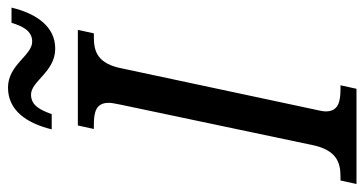

<svg xmlns="http://www.w3.org/2000/svg" viewBox="-258 -692 933 492"><g transform="rotate(-90 209.0 -446.5)"><path d="M330 -772C387 -772 420 -821 435 -884H396C388 -857 376 -831 348 -831C312 -831 289 -893 230 -893C172 -893 139 -846 123 -781H162C172 -808 183 -834 212 -834C247 -834 270 -772 330 -772ZM-17 0H227L236 -41H226C193 -41 169 -47 169 -79C169 -87 173 -103 176 -117L279 -600C291 -664 323 -673 359 -673H369L378 -714H133L124 -673H135C168 -673 191 -667 191 -635C191 -628 189 -617 186 -603L83 -114C70 -50 37 -41 2 -41H-8Z"/></g></svg>

Font: Noto Serif ExtraCondensed
Style: Italic
Weight: 400
Width: 2
Italic angle: -12°
Designer: Monotype Design Team
Foundry: Monotype Imaging Inc.
Version: Version 2.014